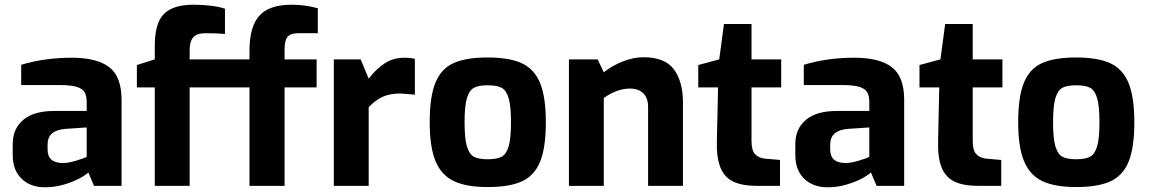

<svg xmlns="http://www.w3.org/2000/svg" viewBox="-20 -789 4876 815"><path d="M34 -130V-178Q34 -242 78.5 -280Q123 -318 211 -318H348V-355Q348 -382 339 -397.5Q330 -413 305 -420.5Q280 -428 231 -428H70V-514Q169 -544 285 -544Q391 -544 443.5 -504Q496 -464 496 -365V0H379L355 -57Q344 -46 316 -31Q288 -16 249.5 -5Q211 6 171 6Q109 6 71.5 -30.5Q34 -67 34 -130ZM348 -123V-248L258 -242Q182 -236 182 -176V-154Q182 -97 248 -97Q271 -97 305 -107.5Q339 -118 348 -123Z M1188 -581V-537H1324V-418H1188V0H1039V-418H785V0H637V-418H561V-513L637 -537V-595Q637 -691 676 -730Q715 -769 801 -769Q841 -769 876.5 -764.5Q912 -760 935 -752V-645Q903 -648 852 -648Q815 -648 800 -630.5Q785 -613 785 -574V-537H1039V-573Q1039 -676 1081 -722.5Q1123 -769 1218 -769Q1275 -769 1329 -754V-648H1247Q1213 -648 1200.5 -632.5Q1188 -617 1188 -581Z M1397 -537H1511L1545 -455Q1577 -497 1613.5 -520.5Q1650 -544 1697 -544Q1723 -544 1741 -539V-387Q1689 -392 1678 -392Q1635 -392 1604 -378Q1573 -364 1545 -334V0H1397Z M1804 -270Q1804 -379 1828.5 -438.5Q1853 -498 1906 -521.5Q1959 -545 2050 -545Q2142 -545 2195 -520.5Q2248 -496 2272.5 -436.5Q2297 -377 2297 -270Q2297 -163 2273 -103.5Q2249 -44 2196 -19.5Q2143 5 2050 5Q1959 5 1906 -20.5Q1853 -46 1828.5 -105.5Q1804 -165 1804 -270ZM2149 -270Q2149 -339 2139 -372.5Q2129 -406 2109 -416.5Q2089 -427 2050 -427Q2012 -427 1992 -416.5Q1972 -406 1962 -372.5Q1952 -339 1952 -270Q1952 -201 1962 -167.5Q1972 -134 1992 -123.5Q2012 -113 2050 -113Q2089 -113 2109 -123.5Q2129 -134 2139 -167.5Q2149 -201 2149 -270Z M2395 -537H2517L2543 -482Q2576 -509 2622 -527.5Q2668 -546 2712 -546Q2803 -546 2841 -494Q2879 -442 2879 -354V0H2731V-335Q2731 -373 2710.5 -393Q2690 -413 2654 -413Q2599 -413 2543 -373V0H2395Z M3023 -191 3028 -418H2944V-513L3033 -537L3053 -687H3170V-537H3296V-418H3170V-192Q3170 -152 3184 -136Q3198 -120 3223 -116L3291 -110V0H3194Q3131 0 3093 -18Q3055 -36 3038 -78Q3021 -120 3023 -191Z M3356 -130V-178Q3356 -242 3400.5 -280Q3445 -318 3533 -318H3670V-355Q3670 -382 3661 -397.5Q3652 -413 3627 -420.5Q3602 -428 3553 -428H3392V-514Q3491 -544 3607 -544Q3713 -544 3765.5 -504Q3818 -464 3818 -365V0H3701L3677 -57Q3666 -46 3638 -31Q3610 -16 3571.5 -5Q3533 6 3493 6Q3431 6 3393.5 -30.5Q3356 -67 3356 -130ZM3670 -123V-248L3580 -242Q3504 -236 3504 -176V-154Q3504 -97 3570 -97Q3593 -97 3627 -107.5Q3661 -118 3670 -123Z M3962 -191 3967 -418H3883V-513L3972 -537L3992 -687H4109V-537H4235V-418H4109V-192Q4109 -152 4123 -136Q4137 -120 4162 -116L4230 -110V0H4133Q4070 0 4032 -18Q3994 -36 3977 -78Q3960 -120 3962 -191Z M4302 -270Q4302 -379 4326.5 -438.5Q4351 -498 4404 -521.5Q4457 -545 4548 -545Q4640 -545 4693 -520.5Q4746 -496 4770.5 -436.5Q4795 -377 4795 -270Q4795 -163 4771 -103.5Q4747 -44 4694 -19.5Q4641 5 4548 5Q4457 5 4404 -20.5Q4351 -46 4326.5 -105.5Q4302 -165 4302 -270ZM4647 -270Q4647 -339 4637 -372.5Q4627 -406 4607 -416.5Q4587 -427 4548 -427Q4510 -427 4490 -416.5Q4470 -406 4460 -372.5Q4450 -339 4450 -270Q4450 -201 4460 -167.5Q4470 -134 4490 -123.5Q4510 -113 4548 -113Q4587 -113 4607 -123.5Q4627 -134 4637 -167.5Q4647 -201 4647 -270Z"/></svg>

Font: Exo
Style: Bold
Weight: 700
Designer: Natanael Gama
Foundry: Natanael Gama
Version: Version 1.500; ttfautohint (v1.6)